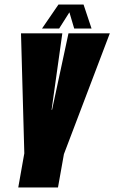

<svg xmlns="http://www.w3.org/2000/svg" viewBox="-20 -821 501 841"><path d="M60 0 86.5 -149.5 72 -675H253L206 -340H208L280 -675H461L260 -146L234 0ZM164 -696 236 -801H346L381 -696H305L284 -767L239 -696Z"/></svg>

Font: Anybody UltraCondensed Black
Style: Italic
Weight: 900
Width: 1
Italic angle: -10°
Designer: Tyler Finck
Foundry: Etcetera Type Company
Version: Version 1.010; ttfautohint (v1.8.3) -l 8 -r 50 -G 200 -x 14 